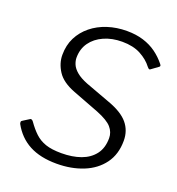

<svg xmlns="http://www.w3.org/2000/svg" viewBox="-137 -863 905 983"><g transform="rotate(20 315.5 -371.0)"><path d="M550 -616Q526 -648 485 -670Q444 -692 384 -692Q329 -692 285 -672.5Q241 -653 216 -618Q191 -583 191 -535Q191 -518 199 -499Q207 -480 228.5 -462Q250 -444 288 -429L423 -379Q498 -352 531 -312.5Q564 -273 564 -218Q564 -144 526.5 -93Q489 -42 424.5 -16Q360 10 280 10Q191 10 131 -22Q71 -54 36 -118Q34 -124 34.5 -129Q35 -134 43 -138L70 -155Q77 -161 82.5 -159.5Q88 -158 93 -151Q116 -118 140.5 -95Q165 -72 198.5 -60.5Q232 -49 285 -49Q345 -49 390.5 -65.5Q436 -82 462.5 -116.5Q489 -151 489 -205Q489 -237 467 -262.5Q445 -288 385 -312L241 -367Q173 -393 145.5 -435.5Q118 -478 118 -524Q118 -577 139 -618.5Q160 -660 197 -690Q234 -720 283 -736Q332 -752 388 -752Q438 -752 478 -739.5Q518 -727 549 -704.5Q580 -682 604 -652Q609 -646 609 -642.5Q609 -639 605 -636L565 -607Q562 -606 559 -607.5Q556 -609 550 -616Z"/></g></svg>

Font: Libre Franklin Light
Style: Italic
Weight: 300
Italic angle: -8°
Designer: Pablo Impallari, Rodrigo Fuenzalida, Nhung Nguyen
Foundry: Impallari Type
Version: Version 3.000